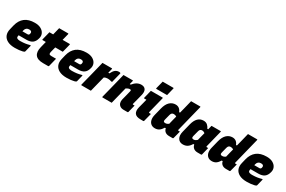

<svg xmlns="http://www.w3.org/2000/svg" viewBox="136 -2145 5218 3507"><g transform="rotate(30 2745.0 -391.5)"><path d="M372 -564Q450 -564 501 -535.5Q552 -507 573 -461.5Q594 -416 581 -365L577 -351Q560 -285 515 -251.5Q470 -218 388 -218H226L225 -215Q221 -199 221 -185Q221 -171 228 -162Q245 -141 305 -141Q364 -142 406 -148Q448 -154 494 -167H514Q505 -132 496.5 -96Q488 -60 479 -25Q478 -20 474 -16Q465 -7 436 0.5Q407 8 366 12.5Q325 17 278 17Q183 17 122 -15Q61 -47 38 -104Q15 -161 34 -236L56 -327Q85 -443 162.5 -503.5Q240 -564 372 -564ZM342 -407Q273 -407 256 -340L250 -315H357Q371 -315 380.5 -322Q390 -329 394 -346Q402 -374 388 -391Q374 -407 342 -407Z M1032 -188Q1021 -143 1010 -99Q999 -55 988 -11Q984 0 974 0H867Q747 0 702 -60Q657 -120 685 -232Q693 -264 701 -296Q709 -328 717 -360H649Q639 -360 641 -371Q647 -394 655 -426.5Q663 -459 671.5 -491.5Q680 -524 685 -547H764Q767 -560 770.5 -572.5Q774 -585 777 -598Q783 -624 789.5 -649.5Q796 -675 802 -700H991Q1001 -700 999 -689Q990 -653 981 -617.5Q972 -582 963 -547H1111Q1123 -547 1119 -536Q1114 -513 1105.5 -480.5Q1097 -448 1089 -415.5Q1081 -383 1075 -360H916Q908 -331 900.5 -301.5Q893 -272 886 -243Q880 -213 889 -201Q899 -188 934 -188Z M1462 -564Q1540 -564 1591 -535.5Q1642 -507 1663 -461.5Q1684 -416 1671 -365L1667 -351Q1650 -285 1605 -251.5Q1560 -218 1478 -218H1316L1315 -215Q1311 -199 1311 -185Q1311 -171 1318 -162Q1335 -141 1395 -141Q1454 -142 1496 -148Q1538 -154 1584 -167H1604Q1595 -132 1586.5 -96Q1578 -60 1569 -25Q1568 -20 1564 -16Q1555 -7 1526 0.5Q1497 8 1456 12.5Q1415 17 1368 17Q1273 17 1212 -15Q1151 -47 1128 -104Q1105 -161 1124 -236L1146 -327Q1175 -443 1252.5 -503.5Q1330 -564 1462 -564ZM1432 -407Q1363 -407 1346 -340L1340 -315H1447Q1461 -315 1470.5 -322Q1480 -329 1484 -346Q1492 -374 1478 -391Q1464 -407 1432 -407Z M1875 0H1678Q1666 0 1670 -11Q1672 -20 1680.5 -53.5Q1689 -87 1701.5 -135.5Q1714 -184 1728 -240Q1742 -296 1755.5 -350.5Q1769 -405 1780 -449Q1787 -476 1793 -501Q1799 -526 1804 -547H2001Q2013 -547 2009 -536Q1998 -490 1986 -444H2009Q2039 -504 2071.5 -530.5Q2104 -557 2150 -557Q2174 -557 2180 -549Q2184 -545 2181 -537Q2179 -528 2173 -504Q2167 -480 2159 -449Q2151 -418 2143.5 -387Q2136 -356 2130 -333H2110Q2093 -339 2075 -343Q2057 -347 2034 -347Q2015 -347 1995.5 -342.5Q1976 -338 1957 -326Q1916 -163 1875 0Z M2247 -547H2440Q2452 -547 2448 -536Q2443 -517 2438.5 -498.5Q2434 -480 2429 -461H2449Q2490 -511 2532 -534Q2574 -557 2621 -557Q2685 -557 2711 -515Q2737 -473 2717 -394Q2704 -340 2689.5 -286Q2675 -232 2661 -177Q2659 -171 2662 -168Q2665 -165 2670 -165H2702Q2692 -126 2682.5 -86.5Q2673 -47 2663 -8Q2660 3 2649 3H2566Q2520 3 2490.5 -18Q2461 -39 2451 -73.5Q2441 -108 2451 -150Q2464 -199 2476.5 -248.5Q2489 -298 2502 -352Q2510 -382 2481 -382Q2464 -382 2445 -375Q2426 -368 2402 -352Q2380 -264 2358 -176Q2336 -88 2314 0H2121Q2110 0 2113 -11Q2141 -121 2168.5 -230.5Q2196 -340 2223 -449Q2230 -476 2236 -501Q2242 -526 2247 -547Z M2825 -547H3070Q3081 -547 3078 -536Q3057 -451 3036 -367Q3015 -283 2994 -199Q2991 -188 2995 -185Q2999 -181 3006 -181H3037Q3026 -139 3015 -95.5Q3004 -52 2993 -10Q2990 0 2980 0H2924Q2830 0 2798 -46Q2766 -92 2787 -176Q2798 -218 2811.5 -269.5Q2825 -321 2836 -365H2791Q2780 -365 2783 -376ZM2928 -800H3152Q3163 -800 3160 -789L3120 -627H2896Q2884 -627 2887 -638Z M3344 -557Q3388 -557 3419 -534Q3450 -511 3466 -468H3485Q3497 -513 3508.5 -558.5Q3520 -604 3531 -649Q3537 -674 3543 -698Q3549 -722 3556 -750H3747Q3758 -750 3755 -739Q3720 -600 3684.5 -457.5Q3649 -315 3616 -182Q3613 -175 3617 -170Q3620 -167 3626 -167H3656Q3646 -127 3636 -87.5Q3626 -48 3615 -8Q3612 3 3601 3H3527Q3474 3 3442 -22.5Q3410 -48 3403 -91H3383Q3351 -39 3315 -14.5Q3279 10 3228 10Q3177 10 3144 -17Q3111 -44 3100.5 -91.5Q3090 -139 3106 -202L3145 -359Q3171 -461 3223 -509Q3275 -557 3344 -557ZM3314 -177Q3321 -167 3345 -167Q3366 -167 3383 -173.5Q3400 -180 3416 -192Q3427 -237 3438 -281.5Q3449 -326 3461 -371Q3435 -389 3401 -389Q3378 -389 3362.5 -376.5Q3347 -364 3339 -333L3310 -219Q3302 -190 3314 -177Z M3934 -557Q3987 -557 4018.5 -527Q4050 -497 4064 -462H4083Q4088 -482 4093 -503Q4098 -524 4104 -547H4295Q4306 -547 4303 -536Q4281 -447 4258 -356Q4235 -265 4214 -180Q4210 -165 4224 -165H4254Q4244 -126 4234.5 -86.5Q4225 -47 4215 -8Q4212 3 4201 3H4127Q4073 3 4041 -23.5Q4009 -50 4002 -93H3982Q3949 -38 3910 -14Q3871 10 3818 10Q3745 10 3712 -46Q3679 -102 3702 -192L3747 -372Q3770 -463 3817 -510Q3864 -557 3934 -557ZM3913 -176Q3922 -166 3945 -166Q3981 -166 4017 -201Q4027 -241 4037.5 -282.5Q4048 -324 4059 -365Q4047 -376 4031.5 -382.5Q4016 -389 3997 -389Q3953 -389 3940 -338L3909 -219Q3901 -189 3913 -176Z M4544 -557Q4588 -557 4619 -534Q4650 -511 4666 -468H4685Q4697 -513 4708.5 -558.5Q4720 -604 4731 -649Q4737 -674 4743 -698Q4749 -722 4756 -750H4947Q4958 -750 4955 -739Q4920 -600 4884.5 -457.5Q4849 -315 4816 -182Q4813 -175 4817 -170Q4820 -167 4826 -167H4856Q4846 -127 4836 -87.5Q4826 -48 4815 -8Q4812 3 4801 3H4727Q4674 3 4642 -22.5Q4610 -48 4603 -91H4583Q4551 -39 4515 -14.5Q4479 10 4428 10Q4377 10 4344 -17Q4311 -44 4300.5 -91.5Q4290 -139 4306 -202L4345 -359Q4371 -461 4423 -509Q4475 -557 4544 -557ZM4514 -177Q4521 -167 4545 -167Q4566 -167 4583 -173.5Q4600 -180 4616 -192Q4627 -237 4638 -281.5Q4649 -326 4661 -371Q4635 -389 4601 -389Q4578 -389 4562.5 -376.5Q4547 -364 4539 -333L4510 -219Q4502 -190 4514 -177Z M5262 -564Q5340 -564 5391 -535.5Q5442 -507 5463 -461.5Q5484 -416 5471 -365L5467 -351Q5450 -285 5405 -251.5Q5360 -218 5278 -218H5116L5115 -215Q5111 -199 5111 -185Q5111 -171 5118 -162Q5135 -141 5195 -141Q5254 -142 5296 -148Q5338 -154 5384 -167H5404Q5395 -132 5386.5 -96Q5378 -60 5369 -25Q5368 -20 5364 -16Q5355 -7 5326 0.5Q5297 8 5256 12.5Q5215 17 5168 17Q5073 17 5012 -15Q4951 -47 4928 -104Q4905 -161 4924 -236L4946 -327Q4975 -443 5052.5 -503.5Q5130 -564 5262 -564ZM5232 -407Q5163 -407 5146 -340L5140 -315H5247Q5261 -315 5270.5 -322Q5280 -329 5284 -346Q5292 -374 5278 -391Q5264 -407 5232 -407Z"/></g></svg>

Font: Recursive Sn Lnr St Blk
Style: Italic
Weight: 900
Italic angle: -15°
Version: Version 1.079;hotconv 1.0.112;makeotfexe 2.5.65598; ttfautoh